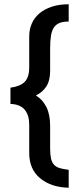

<svg xmlns="http://www.w3.org/2000/svg" viewBox="-20 -725 365 900"><path d="M302 -624Q276 -624 259.5 -617.5Q243 -611 233 -596.5Q223 -582 219 -558Q215 -534 215 -498V-393Q215 -347 197 -319.5Q179 -292 150 -279V-276Q179 -259 197 -224Q215 -189 215 -135V-30Q215 -1 219 17.5Q223 36 233 47Q243 58 260 63Q277 68 302 71V155Q219 153 168 110.5Q117 68 117 -7V-140Q117 -185 96 -210.5Q75 -236 29 -238V-314Q74 -320 95.5 -341Q117 -362 117 -410V-555Q117 -587 129 -614.5Q141 -642 164.5 -662Q188 -682 222.5 -693.5Q257 -705 302 -705Z"/></svg>

Font: Mukta Vaani
Style: Bold
Weight: 700
Designer: Noopur Datye, Girish Dalvi, Yashodeep Gholap, Pallavi Karambelkar
Foundry: Ek Type
Version: Version 2.538;PS 1.000;hotconv 16.6.51;makeotf.lib2.5.65220;